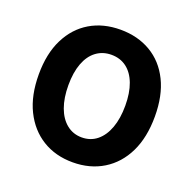

<svg xmlns="http://www.w3.org/2000/svg" viewBox="-121 -786 925 920"><g transform="rotate(20 342.0 -326.0)"><path d="M342 12Q254 12 187.5 -29Q121 -70 83.5 -146Q46 -222 46 -329Q46 -435 83.5 -510Q121 -585 187.5 -624.5Q254 -664 342 -664Q430 -664 497 -624.5Q564 -585 601 -510Q638 -435 638 -329Q638 -222 601 -146Q564 -70 497 -29Q430 12 342 12ZM342 -115Q387 -115 419.5 -141.5Q452 -168 469.5 -216Q487 -264 487 -329Q487 -394 469.5 -440.5Q452 -487 419.5 -511.5Q387 -536 342 -536Q298 -536 265 -511.5Q232 -487 214.5 -440.5Q197 -394 197 -329Q197 -264 214.5 -216Q232 -168 265 -141.5Q298 -115 342 -115Z"/></g></svg>

Font: Source Sans 3
Style: Bold
Weight: 700
Designer: Paul D. Hunt
Foundry: Adobe
Version: Version 3.052;hotconv 1.1.0;makeotfexe 2.6.0